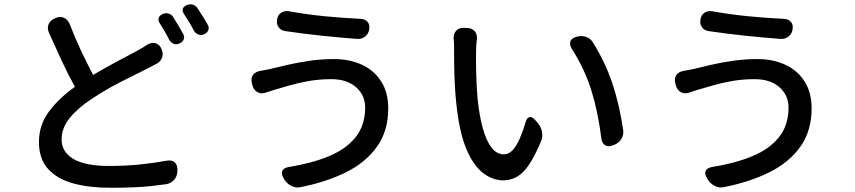

<svg xmlns="http://www.w3.org/2000/svg" viewBox="-20 -838 4040 907"><path d="M749 -772Q763 -778 777.5 -773.5Q792 -769 799 -756Q811 -737 823.5 -716Q836 -695 845 -678Q853 -665 848 -652Q843 -639 828 -633Q814 -626 801 -631Q788 -636 780 -649Q770 -669 757.5 -690.5Q745 -712 734 -729Q718 -758 749 -772ZM863 -814Q877 -820 891 -816Q905 -812 913 -799Q926 -780 939 -759Q952 -738 961 -722Q969 -708 964 -695.5Q959 -683 944 -676Q930 -670 917 -675Q904 -680 896 -693Q886 -713 873 -734.5Q860 -756 849 -772Q831 -800 863 -814ZM243 -753Q264 -762 282 -754Q300 -746 309 -725Q335 -657 363.5 -597Q392 -537 420 -484Q482 -521 539.5 -551Q597 -581 635 -602Q660 -616 674 -626Q693 -638 711.5 -634.5Q730 -631 741 -611L742 -608Q752 -588 746.5 -568.5Q741 -549 722 -538Q716 -535 704.5 -529Q693 -523 680 -516Q630 -491 558 -455Q486 -419 415 -372Q349 -329 310 -281.5Q271 -234 271 -179Q271 -120 327 -87Q383 -54 495 -54Q574 -54 641.5 -61Q709 -68 768 -79Q790 -83 804 -72Q818 -61 818 -38V-28Q817 -5 802.5 11.5Q788 28 766 32Q731 37 694 41Q657 45 609.5 47Q562 49 499 49Q402 49 326.5 28.5Q251 8 207.5 -39.5Q164 -87 164 -167Q164 -247 210.5 -310Q257 -373 334 -428Q302 -485 272 -550Q242 -615 211 -684Q202 -705 209.5 -723.5Q217 -742 239 -751Z M1705 -330Q1705 -388 1662 -426Q1619 -464 1545 -464Q1488 -464 1437.5 -455Q1387 -446 1346 -434Q1305 -422 1277 -414Q1261 -409 1252 -406Q1243 -403 1237 -401Q1215 -393 1197.5 -402Q1180 -411 1173 -433L1170 -445Q1164 -468 1175 -483.5Q1186 -499 1209 -503Q1217 -505 1230 -507Q1243 -509 1256 -512Q1292 -521 1340 -532Q1388 -543 1443.5 -551Q1499 -559 1557 -559Q1632 -559 1690 -532Q1748 -505 1781 -453Q1814 -401 1814 -326Q1814 -219 1760.5 -144.5Q1707 -70 1614 -24Q1521 22 1400 46Q1378 51 1357 40.5Q1336 30 1324 11L1319 2Q1307 -18 1314 -31.5Q1321 -45 1343 -49Q1451 -66 1532.5 -99.5Q1614 -133 1659.5 -189.5Q1705 -246 1705 -330ZM1289 -746Q1292 -767 1307.5 -777.5Q1323 -788 1344 -785Q1433 -769 1517 -761Q1601 -753 1683 -749Q1705 -748 1716.5 -734.5Q1728 -721 1724 -699Q1721 -678 1705 -665.5Q1689 -653 1668 -654Q1580 -661 1498.5 -669.5Q1417 -678 1328 -691Q1307 -694 1296 -709.5Q1285 -725 1289 -746Z M2187 -706Q2210 -705 2222.5 -690.5Q2235 -676 2233 -653Q2231 -638 2230 -627.5Q2229 -617 2229 -597Q2228 -550 2229.5 -490.5Q2231 -431 2236 -372Q2244 -294 2260 -234.5Q2276 -175 2301 -142Q2326 -109 2359 -109Q2384 -109 2402.5 -129.5Q2421 -150 2436 -185Q2451 -220 2463 -261Q2469 -282 2481.5 -285Q2494 -288 2509 -270L2522 -255Q2536 -238 2540.5 -214Q2545 -190 2535 -169Q2493 -68 2452.5 -27Q2412 14 2357 14Q2307 14 2261.5 -21Q2216 -56 2183 -134.5Q2150 -213 2136 -345Q2131 -389 2128.5 -440Q2126 -491 2125.5 -537Q2125 -583 2125 -613Q2125 -624 2124.5 -636Q2124 -648 2123 -655Q2122 -678 2134.5 -692.5Q2147 -707 2170 -706ZM2703 -664Q2725 -671 2746.5 -664.5Q2768 -658 2780 -639Q2839 -545 2872.5 -445Q2906 -345 2924 -223Q2927 -201 2915.5 -182Q2904 -163 2882 -154L2874 -151Q2853 -143 2838.5 -152Q2824 -161 2821 -183Q2805 -310 2773.5 -411Q2742 -512 2682 -606Q2670 -626 2674 -641Q2678 -656 2699 -663Z M3705 -330Q3705 -388 3662 -426Q3619 -464 3545 -464Q3488 -464 3437.5 -455Q3387 -446 3346 -434Q3305 -422 3277 -414Q3261 -409 3252 -406Q3243 -403 3237 -401Q3215 -393 3197.5 -402Q3180 -411 3173 -433L3170 -445Q3164 -468 3175 -483.5Q3186 -499 3209 -503Q3217 -505 3230 -507Q3243 -509 3256 -512Q3292 -521 3340 -532Q3388 -543 3443.5 -551Q3499 -559 3557 -559Q3632 -559 3690 -532Q3748 -505 3781 -453Q3814 -401 3814 -326Q3814 -219 3760.5 -144.5Q3707 -70 3614 -24Q3521 22 3400 46Q3378 51 3357 40.5Q3336 30 3324 11L3319 2Q3307 -18 3314 -31.5Q3321 -45 3343 -49Q3451 -66 3532.5 -99.5Q3614 -133 3659.5 -189.5Q3705 -246 3705 -330ZM3289 -746Q3292 -767 3307.5 -777.5Q3323 -788 3344 -785Q3433 -769 3517 -761Q3601 -753 3683 -749Q3705 -748 3716.5 -734.5Q3728 -721 3724 -699Q3721 -678 3705 -665.5Q3689 -653 3668 -654Q3580 -661 3498.5 -669.5Q3417 -678 3328 -691Q3307 -694 3296 -709.5Q3285 -725 3289 -746Z"/></svg>

Font: Chiron GoRound TC M
Style: Regular
Weight: 500
Designer: Ryoko NISHIZUKA 西塚涼子 (kana, bopomofo & ideographs); Paul D. Hunt (Latin, Greek & Cyrillic); Sandoll Communications 산돌커뮤니
Foundry: Adobe
Version: Version 1.000;hotconv 1.1.1;makeotfexe 2.6.0